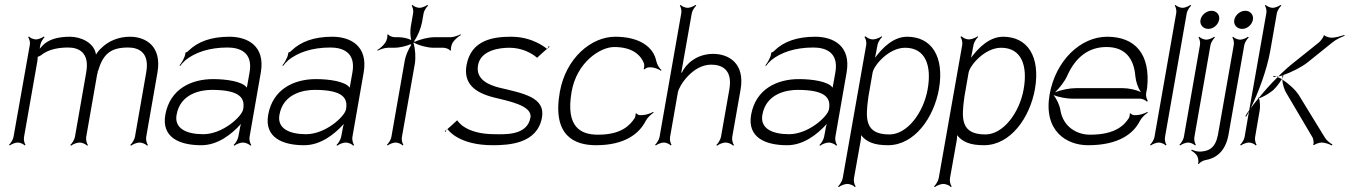

<svg xmlns="http://www.w3.org/2000/svg" viewBox="-20 -582 5511 784"><path d="M17 9 20 12C26 7 42 0 53 0C63 0 77 7 81 12L84 9C80 4 76 -11 78 -22L132 -329C133 -332 134 -344 134 -350C138 -351 144 -354 147 -356C171 -376 208 -388 258 -388C299 -388 347 -370 332 -286L286 -23C284 -12 274 4 267 10L270 13C277 7 294 0 305 0C316 0 331 7 336 13L339 10C334 4 330 -12 332 -23L377 -280C377 -281 381 -288 380 -288L376 -286L380 -291C400 -359 429 -388 503 -388C544 -388 592 -370 577 -286L531 -23C529 -12 519 4 512 10L515 13C522 7 539 0 550 0C561 0 576 7 581 13L584 10C579 4 575 -12 577 -23L623 -286C642 -396 572 -432 511 -432C466 -432 424 -416 393 -385C386 -379 377 -368 372 -359C365 -408 310 -432 266 -432C214 -432 176 -420 153 -395C150 -392 146 -387 142 -383L145 -400C147 -410 156 -425 162 -430L159 -433C153 -428 137 -421 127 -421C116 -421 102 -428 98 -433L95 -430C99 -425 104 -410 102 -400L35 -22C33 -11 23 4 17 9Z M701 -113C716 -200 800 -215 845 -215C967 -215 980 -177 973 -136C968 -106 889 -34 810 -34C742 -34 691 -57 701 -113ZM655 -113C639 -20 714 11 802 11C869 11 925 -33 964 -76C961 -67 959 -57 958 -49L953 -23C951 -12 941 4 934 10L937 13C944 7 961 0 972 0C983 0 998 7 1003 13L1006 10C1001 4 997 -12 999 -23L1045 -286C1064 -396 989 -432 917 -432C842 -432 788 -412 750 -375C749 -373 741 -367 740 -369L737 -366C738 -365 734 -350 732 -347C727 -335 720 -323 713 -315L716 -313C720 -319 729 -329 737 -336C775 -367 833 -388 909 -388C957 -388 1014 -370 999 -286L988 -224C970 -250 903 -259 850 -259C763 -259 674 -220 655 -113Z M1121 -113C1136 -200 1220 -215 1265 -215C1387 -215 1400 -177 1393 -136C1388 -106 1309 -34 1230 -34C1162 -34 1111 -57 1121 -113ZM1075 -113C1059 -20 1134 11 1222 11C1289 11 1345 -33 1384 -76C1381 -67 1379 -57 1378 -49L1373 -23C1371 -12 1361 4 1354 10L1357 13C1364 7 1381 0 1392 0C1403 0 1418 7 1423 13L1426 10C1421 4 1417 -12 1419 -23L1465 -286C1484 -396 1409 -432 1337 -432C1262 -432 1208 -412 1170 -375C1169 -373 1161 -367 1160 -369L1157 -366C1158 -365 1154 -350 1152 -347C1147 -335 1140 -323 1133 -315L1136 -313C1140 -319 1149 -329 1157 -336C1195 -367 1253 -388 1329 -388C1377 -388 1434 -370 1419 -286L1408 -224C1390 -250 1323 -259 1270 -259C1183 -259 1094 -220 1075 -113Z M1521 -378 1522 -375C1532 -380 1550 -387 1564 -387H1591C1609 -387 1638 -393 1658 -402L1657 -401L1658 -399L1660 -400C1648 -382 1636 -354 1633 -336L1578 -22C1576 -11 1566 4 1560 9L1563 12C1569 7 1585 0 1596 0C1606 0 1620 7 1624 12L1627 9C1623 4 1619 -11 1621 -22L1674 -322C1678 -347 1676 -384 1668 -407C1669 -407 1669 -408 1670 -408C1691 -396 1726 -387 1750 -387H1791C1800 -387 1816 -381 1818 -375L1822 -377C1819 -383 1824 -401 1829 -409C1837 -421 1853 -434 1862 -439L1861 -442C1851 -437 1833 -430 1819 -430H1753C1731 -430 1696 -422 1673 -411L1671 -414C1686 -435 1699 -468 1703 -490L1710 -529C1712 -539 1722 -554 1728 -559L1725 -562C1719 -557 1703 -550 1693 -550C1682 -550 1668 -557 1664 -562L1661 -559C1665 -554 1669 -539 1667 -529L1657 -471C1655 -457 1655 -435 1659 -420L1658 -419C1644 -426 1623 -430 1609 -430H1592C1583 -430 1567 -436 1565 -442L1561 -440C1564 -434 1559 -416 1554 -409C1546 -396 1530 -383 1521 -378ZM1667 -409H1668L1667 -408Z M2213 -382C2215 -381 2217 -383 2217 -385ZM2217 -385 2224 -391 2221 -394C2219 -392 2218 -388 2217 -385ZM1807 -55C1807 -55 1808 -55 1808 -54C1810 -51 1853 11 1992 11C2060 11 2174 4 2193 -102C2208 -185 2116 -201 2019 -224C1979 -234 1921 -256 1932 -316C1943 -378 2022 -387 2059 -387C2131 -387 2173 -346 2173 -346C2190 -362 2204 -374 2213 -382C2213 -382 2214 -383 2213 -383C2210 -385 2157 -432 2067 -432C2000 -432 1904 -422 1885 -316C1872 -242 1917 -204 1997 -184C2052 -170 2155 -152 2146 -102C2133 -26 2036 -34 2000 -34C1877 -34 1847 -91 1847 -91C1830 -75 1816 -63 1807 -55ZM1803 -52 1807 -55C1805 -56 1805 -55 1803 -52ZM1796 -46 1799 -43C1801 -45 1801 -49 1803 -52Z M2266 -207C2234 -27 2326 11 2414 11C2532 11 2591 -37 2617 -89C2624 -102 2639 -116 2649 -122L2647 -125C2637 -119 2616 -112 2603 -112H2592C2588 -112 2580 -116 2579 -119L2575 -118C2576 -114 2574 -103 2571 -99C2553 -72 2519 -32 2422 -32C2351 -32 2289 -63 2314 -207C2335 -328 2431 -390 2488 -390C2568 -390 2599 -352 2610 -322C2611 -317 2611 -304 2608 -300L2612 -299C2615 -302 2623 -307 2629 -307H2637C2652 -307 2671 -299 2679 -293L2681 -296C2673 -302 2663 -318 2660 -332C2649 -389 2593 -432 2492 -432C2395 -432 2291 -346 2266 -207Z M2655 9 2658 12C2664 7 2680 0 2691 0C2701 0 2715 7 2719 12L2722 9C2718 4 2714 -11 2716 -22L2748 -205C2753 -232 2808 -318 2884 -318C2925 -318 2973 -300 2958 -216L2924 -23C2922 -12 2912 4 2905 10L2908 13C2915 7 2932 0 2943 0C2954 0 2969 7 2974 13L2977 10C2972 4 2968 -12 2970 -23L3004 -216C3023 -326 2953 -362 2892 -362C2824 -362 2780 -320 2764 -285L2762 -286L2805 -529C2807 -539 2817 -554 2823 -559L2820 -562C2814 -557 2798 -550 2788 -550C2777 -550 2763 -557 2759 -562L2756 -559C2760 -554 2764 -539 2762 -529L2673 -22C2671 -11 2661 4 2655 9Z M3093 -113C3108 -200 3192 -215 3237 -215C3359 -215 3372 -177 3365 -136C3360 -106 3281 -34 3202 -34C3134 -34 3083 -57 3093 -113ZM3047 -113C3031 -20 3106 11 3194 11C3261 11 3317 -33 3356 -76C3353 -67 3351 -57 3350 -49L3345 -23C3343 -12 3333 4 3326 10L3329 13C3336 7 3353 0 3364 0C3375 0 3390 7 3395 13L3398 10C3393 4 3389 -12 3391 -23L3437 -286C3456 -396 3381 -432 3309 -432C3234 -432 3180 -412 3142 -375C3141 -373 3133 -367 3132 -369L3129 -366C3130 -365 3126 -350 3124 -347C3119 -335 3112 -323 3105 -315L3108 -313C3112 -319 3121 -329 3129 -336C3167 -367 3225 -388 3301 -388C3349 -388 3406 -370 3391 -286L3380 -224C3362 -250 3295 -259 3242 -259C3155 -259 3066 -220 3047 -113Z M3526 -187 3543 -285C3548 -315 3609 -387 3676 -387C3759 -387 3785 -314 3768 -218C3751 -121 3684 -33 3612 -33C3509 -33 3514 -100 3526 -187ZM3402 179 3405 182C3412 176 3429 169 3440 169C3451 169 3466 176 3471 182L3474 179C3469 173 3465 157 3467 146L3495 -11C3496 -17 3496 -24 3496 -30C3518 -3 3548 11 3606 11C3714 11 3793 -101 3814 -218C3837 -351 3784 -432 3684 -432C3629 -432 3584 -388 3553 -346C3555 -354 3557 -364 3558 -371L3563 -398C3565 -409 3575 -425 3582 -431L3580 -434C3573 -428 3555 -421 3544 -421C3533 -421 3519 -428 3514 -434L3510 -431C3515 -425 3519 -409 3517 -398L3421 146C3419 157 3409 173 3402 179Z M3918 -187 3935 -285C3940 -315 4001 -387 4068 -387C4151 -387 4177 -314 4160 -218C4143 -121 4076 -33 4004 -33C3901 -33 3906 -100 3918 -187ZM3794 179 3797 182C3804 176 3821 169 3832 169C3843 169 3858 176 3863 182L3866 179C3861 173 3857 157 3859 146L3887 -11C3888 -17 3888 -24 3888 -30C3910 -3 3940 11 3998 11C4106 11 4185 -101 4206 -218C4229 -351 4176 -432 4076 -432C4021 -432 3976 -388 3945 -346C3947 -354 3949 -364 3950 -371L3955 -398C3957 -409 3967 -425 3974 -431L3972 -434C3965 -428 3947 -421 3936 -421C3925 -421 3911 -428 3906 -434L3902 -431C3907 -425 3911 -409 3909 -398L3813 146C3811 157 3801 173 3794 179Z M4288 -205C4306 -222 4328 -250 4338 -273C4371 -347 4424 -390 4498 -390C4574 -390 4610 -344 4616 -271C4618 -249 4627 -222 4639 -206C4620 -215 4589 -222 4566 -222H4372C4348 -222 4312 -215 4288 -205ZM4266 -197C4240 -47 4335 11 4423 11C4549 11 4609 -37 4635 -89C4642 -102 4657 -116 4667 -122L4665 -125C4655 -119 4634 -112 4621 -112H4610C4606 -112 4598 -116 4597 -119L4593 -118C4594 -114 4592 -103 4589 -99C4571 -72 4536 -32 4431 -32C4376 -32 4321 -65 4310 -132C4307 -153 4294 -179 4282 -194C4302 -185 4337 -179 4360 -179H4636C4646 -179 4659 -172 4663 -167L4667 -170C4663 -175 4658 -190 4660 -201L4664 -222C4679 -361 4615 -432 4501 -432C4393 -432 4291 -336 4266 -197Z M4676 9 4679 12C4685 7 4701 0 4712 0C4722 0 4736 7 4740 12L4743 9C4739 4 4735 -11 4737 -22L4826 -529C4828 -539 4838 -554 4844 -559L4841 -562C4835 -557 4819 -550 4809 -550C4798 -550 4784 -557 4780 -562L4777 -559C4781 -554 4785 -539 4783 -529L4694 -22C4692 -11 4682 4 4676 9Z M4796 9 4799 12C4805 7 4821 0 4832 0C4842 0 4856 7 4860 12L4863 9C4859 4 4855 -11 4857 -22L4923 -399C4925 -409 4935 -424 4941 -429L4938 -432C4932 -427 4916 -420 4906 -420C4895 -420 4881 -427 4877 -432L4874 -429C4878 -424 4882 -409 4880 -399L4814 -22C4812 -11 4802 4 4796 9ZM4882 -501C4878 -481 4893 -464 4914 -464C4935 -464 4954 -481 4958 -501C4962 -521 4948 -538 4927 -538C4906 -538 4886 -521 4882 -501Z M5020 -501C5016 -481 5031 -464 5052 -464C5073 -464 5092 -481 5096 -501C5100 -521 5086 -538 5065 -538C5044 -538 5024 -521 5020 -501ZM4844 33C4852 37 4864 46 4869 56C4873 63 4875 81 4872 87L4875 88C4878 82 4893 73 4901 72C4943 65 4983 39 4996 -30L5061 -399C5063 -409 5073 -424 5079 -429L5076 -432C5070 -427 5054 -420 5044 -420C5033 -420 5019 -427 5015 -432L5012 -429C5016 -424 5020 -409 5018 -399L4953 -30C4942 24 4915 35 4882 37C4870 38 4854 33 4847 29Z M5044 9 5047 12C5053 7 5069 0 5080 0C5090 0 5104 7 5108 12L5111 9C5107 4 5103 -11 5105 -22L5124 -133C5126 -142 5125 -171 5121 -181C5132 -183 5160 -199 5168 -206C5184 -215 5203 -240 5214 -259C5209 -262 5203 -265 5197 -267C5169 -240 5143 -210 5120 -182C5119 -183 5119 -184 5118 -184L5117 -181H5119C5108 -167 5096 -153 5087 -140C5119 -205 5154 -300 5167 -375L5194 -529C5196 -539 5206 -554 5212 -559L5209 -562C5203 -557 5187 -550 5177 -550C5166 -550 5152 -557 5148 -562L5145 -559C5149 -554 5153 -539 5151 -529L5081 -132C5074 -123 5069 -115 5065 -107L5069 -106C5073 -112 5076 -120 5080 -127L5062 -22C5060 -11 5050 4 5044 9ZM5214 -259C5215 -259 5215 -257 5216 -257V-262C5216 -261 5214 -260 5214 -259ZM5200 -270C5205 -271 5211 -272 5217 -274C5216 -270 5216 -267 5216 -262C5219 -267 5220 -271 5221 -274L5218 -275C5252 -286 5295 -308 5319 -327L5421 -409C5435 -421 5458 -431 5471 -436L5469 -439C5456 -435 5434 -428 5417 -428C5410 -428 5390 -433 5389 -438L5385 -437C5386 -432 5372 -414 5366 -409L5266 -329C5244 -312 5222 -292 5200 -270ZM5216 -257C5217 -239 5224 -216 5232 -203L5340 -20C5343 -14 5346 4 5342 9L5346 11C5349 6 5369 0 5376 0C5391 0 5409 7 5418 12L5421 8C5412 3 5397 -8 5390 -20L5284 -193C5271 -214 5242 -241 5216 -257ZM5193 -269C5195 -269 5198 -270 5200 -270L5197 -267C5196 -268 5194 -269 5193 -269ZM5179 -268C5183 -268 5188 -268 5193 -269C5188 -271 5184 -272 5180 -272Z"/></svg>

Font: Armata Saber
Style: RgIta
Weight: 400
Designer: Jasper
Foundry: Cannot Into Space Fonts
Version: Version 0.970